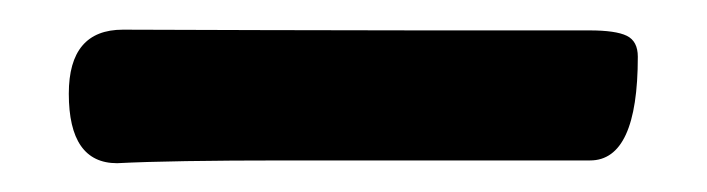

<svg xmlns="http://www.w3.org/2000/svg" viewBox="-20 -414 486 132"><path d="M60.5 -301.8Q27.3 -301.8 27.3 -349.6Q27.3 -393.6 64.5 -393.6Q92.8 -393.6 160.9 -393.3Q229 -393.1 270 -393.1H385.3Q403.3 -393.1 410.9 -389.4Q418.5 -385.7 418.5 -375Q418.5 -303.7 385.7 -303.7H176.3Q97.2 -303.7 60.5 -301.8Z"/></svg>

Font: Coustard
Style: Regular
Weight: 400
Foundry: vernon adams
Version: Version 1.000